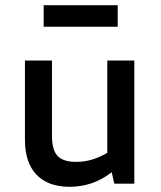

<svg xmlns="http://www.w3.org/2000/svg" viewBox="-20 -707 620 739"><path d="M248 12Q165 12 120.5 -34.5Q76 -81 76 -169V-474H180V-185Q180 -130 201.5 -107Q223 -84 273 -84Q305 -84 335 -93Q365 -102 393 -119V-474H497V0H420L410 -44Q372 -15 332 -1.5Q292 12 248 12ZM148 -604V-687H433V-604Z"/></svg>

Font: Sometype Mono SemiBold
Style: Regular
Weight: 600
Designer: Ryoichi Tsunekawa
Foundry: Dharma Type
Version: Version 1.001